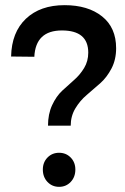

<svg xmlns="http://www.w3.org/2000/svg" viewBox="-20 -715 483 744"><path d="M23 -496Q25 -590 80.5 -642.5Q136 -695 230 -695Q321 -695 375.5 -651.5Q430 -608 430 -528Q430 -484 412 -449.5Q394 -415 368 -392Q342 -369 316 -347Q290 -325 272 -295Q254 -265 254 -228H166Q166 -273 182 -307.5Q198 -342 221 -363.5Q244 -385 267 -405Q290 -425 306 -451.5Q322 -478 322 -511Q322 -597 220 -597Q118 -597 113 -495ZM272 -58Q272 -29 254 -10Q236 9 209 9Q182 9 164 -10Q146 -29 146 -58Q146 -86 164 -104.5Q182 -123 209 -123Q236 -123 254 -104.5Q272 -86 272 -58Z"/></svg>

Font: Montserrat-Arabic
Style: Regular
Weight: 400
Designer: Mohamed Gaber
Foundry: Kief Type Foundry
Version: Version 5.008;PS 005.008;hotconv 1.0.88;makeotf.lib2.5.64775